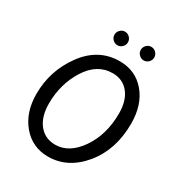

<svg xmlns="http://www.w3.org/2000/svg" viewBox="-200 -990 1056 1133"><g transform="rotate(30 328.0 -424.0)"><path d="M381.8 -690.9Q489.7 -690.9 556.4 -612.1Q623 -533.2 623 -404.8Q623 -227.1 525.9 -109.1Q428.7 8.8 293.9 8.8Q187.5 8.8 119.1 -71.8Q50.8 -152.3 50.8 -278.8Q50.8 -436.5 143.8 -563.7Q236.8 -690.9 381.8 -690.9ZM295.9 -73.2Q390.6 -73.2 460.7 -175Q530.8 -276.9 530.8 -420.9Q530.8 -508.8 490.2 -558.8Q449.7 -608.9 380.9 -608.9Q275.4 -608.9 209.2 -503.7Q143.1 -398.4 143.1 -266.1Q143.1 -176.8 184.6 -125Q226.1 -73.2 295.9 -73.2ZM454.1 -811Q454.1 -830.1 467.8 -843.8Q481.4 -857.4 500 -857.4Q518.6 -857.4 532.2 -843.8Q545.9 -830.1 545.9 -811Q545.9 -792.5 532.2 -778.8Q518.6 -765.1 500 -765.1Q481.4 -765.1 467.8 -778.8Q454.1 -792.5 454.1 -811ZM274.9 -811Q274.9 -830.1 288.6 -843.8Q302.2 -857.4 320.8 -857.4Q339.4 -857.4 353 -843.8Q366.7 -830.1 366.7 -811Q366.7 -792.5 353 -778.8Q339.4 -765.1 320.8 -765.1Q302.2 -765.1 288.6 -778.8Q274.9 -792.5 274.9 -811Z"/></g></svg>

Font: Myanmar Pyu Pro
Style: Regular
Weight: 400
Designer: Khon Soe Zaw Thu
Foundry: PaOh Unicode
Version: Version 2.00 April 29, 2017